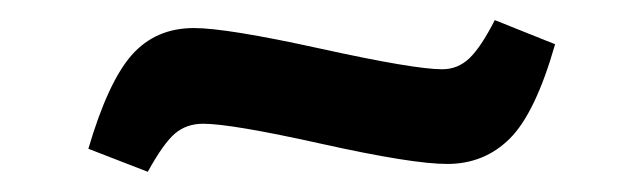

<svg xmlns="http://www.w3.org/2000/svg" viewBox="-20 -397 622 191"><path d="M127 -226.1 67.9 -249Q87.4 -315.4 111.1 -342.3Q134.8 -369.1 172.9 -369.1Q205.6 -369.1 298.8 -348.6Q392.1 -328.1 419.9 -328.1Q435.5 -328.1 447 -339.1Q458.5 -350.1 472.2 -377L532.2 -353Q512.7 -284.7 487.3 -259.3Q461.9 -233.9 424.8 -233.9Q390.1 -233.9 300 -253.9Q210 -273.9 182.1 -273.9Q165.5 -273.9 154.1 -264.2Q142.6 -254.4 127 -226.1Z"/></svg>

Font: Literata Book SemiBold
Style: Regular
Weight: 600
Designer: Latin by Veronika Burian and Jose Scaglione. Greek by Irene Vlachou. Cyrillic by Vera Evstafieva
Foundry: TypeTogether
Version: Version 2.003;PS 002.003;hotconv 1.0.88;makeotf.lib2.5.64775